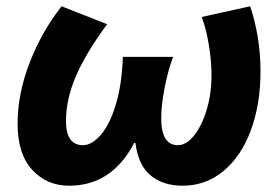

<svg xmlns="http://www.w3.org/2000/svg" viewBox="-20 -578 891 611"><path d="M36 -184Q36 -280 74.5 -379Q113 -478 176 -558L321 -501Q253 -409 221.5 -335.5Q190 -262 190 -193Q190 -116 244 -116Q272 -116 300.5 -148.5Q329 -181 348.5 -245Q368 -309 371 -397H531Q515 -356 504 -299Q493 -242 493 -202Q493 -116 546 -116Q573 -116 597.5 -146.5Q622 -177 637.5 -228Q653 -279 653 -338Q653 -384 644.5 -435.5Q636 -487 622 -524L776 -558Q791 -515 800 -461.5Q809 -408 809 -351Q809 -247 778.5 -164Q748 -81 691.5 -34Q635 13 561 13Q499 13 459.5 -19.5Q420 -52 411 -123H407Q336 13 200 13Q129 13 82.5 -37.5Q36 -88 36 -184Z"/></svg>

Font: Nebula Sans Bold
Style: Regular
Weight: 700
Italic angle: -9°
Designer: Paul D. Hunt for Adobe (as Source Sans)
Foundry: Nebula Entertainment & Broadcasting LLC
Version: Version 1.010